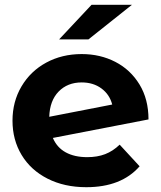

<svg xmlns="http://www.w3.org/2000/svg" viewBox="-20 -771 671 799"><path d="M478 -169 561 -79Q485 8 339 8Q248 8 178 -27.5Q108 -63 70 -126Q32 -189 32 -269Q32 -348 69.5 -411.5Q107 -475 172.5 -510.5Q238 -546 320 -546Q397 -546 460 -513.5Q523 -481 560.5 -419.5Q598 -358 598 -274L200 -197Q217 -157 253.5 -137Q290 -117 343 -117Q385 -117 417.5 -129.5Q450 -142 478 -169ZM185 -285 447 -336Q436 -378 402 -403Q368 -428 320 -428Q261 -428 224 -390Q187 -352 185 -285ZM361 -751H529L348 -607H226Z"/></svg>

Font: Montserrat Alternates
Style: Bold
Weight: 700
Designer: Julieta Ulanovsky
Foundry: Julieta Ulanovsky
Version: Version 7.200